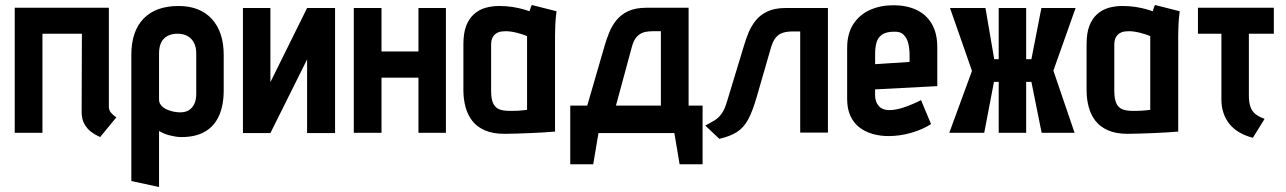

<svg xmlns="http://www.w3.org/2000/svg" viewBox="-20 -532 5151 769"><path d="M416 -106V-501H39V0H150V-397H308L307 -84Q307 -54 318.5 -34.5Q330 -15 345 -4Q360 7 371 12Q382 17 381 17L446 -62Q434 -70 425 -80Q416 -90 416 -106Z M876 -171V-312Q876 -404 828.5 -456Q781 -508 695 -508Q604 -508 555 -457.5Q506 -407 506 -312V193L617 217V-7Q626 -2 636.5 2.5Q647 7 658.5 10Q670 13 682.5 15Q695 17 707 17Q763 17 800.5 -4.5Q838 -26 857 -68Q876 -110 876 -171ZM766 -318V-156Q766 -133 758.5 -116.5Q751 -100 737 -91Q723 -82 701 -82Q689 -82 674.5 -85Q660 -88 647 -94Q634 -100 625.5 -110Q617 -120 617 -133V-318Q617 -344 625.5 -361.5Q634 -379 651 -388Q668 -397 691 -397Q715 -397 732 -387Q749 -377 757.5 -359.5Q766 -342 766 -318Z M1063 -500H953V1H1063L1210 -294V1H1322V-500H1210L1063 -203Z M1656 -326H1508V-500H1397V0H1508V-221H1656V0H1766V-500H1656Z M2209 -487 2110 -512Q2106 -504 2103.5 -495.5Q2101 -487 2101 -487Q2093 -490 2075.5 -495Q2058 -500 2033.5 -504Q2009 -508 1979 -508Q1950 -508 1924 -500.5Q1898 -493 1878 -475Q1858 -457 1847 -428Q1836 -399 1836 -355V-170Q1836 -135 1844.5 -103.5Q1853 -72 1871.5 -48Q1890 -24 1922 -10Q1954 4 2000 4Q2023 4 2050 3Q2077 2 2104.5 1Q2132 0 2154 -1.5Q2176 -3 2189.5 -4Q2203 -5 2203 -5V-390Q2203 -407 2204 -431.5Q2205 -456 2209 -487ZM1947 -169V-352Q1947 -372 1953.5 -383Q1960 -394 1969.5 -399.5Q1979 -405 1989 -406Q1999 -407 2007 -407Q2015 -407 2026 -405.5Q2037 -404 2049 -401Q2061 -398 2072 -394.5Q2083 -391 2091 -387V-92Q2081 -91 2072 -90Q2063 -89 2054 -88.5Q2045 -88 2036 -88Q2027 -88 2019 -88Q1995 -88 1979 -94.5Q1963 -101 1955 -118.5Q1947 -136 1947 -169Z M2738 -109V-501H2570Q2525 -501 2495.5 -487Q2466 -473 2448 -450Q2430 -427 2419.5 -400.5Q2409 -374 2402 -350L2332 -109H2264V126H2356L2377 1H2681L2702 126H2794V-109ZM2447 -109 2511 -345Q2516 -364 2524 -376Q2532 -388 2542.5 -395Q2553 -402 2566.5 -404.5Q2580 -407 2596 -407H2627V-109Z M3128 -500Q3083 -500 3053.5 -486Q3024 -472 3006 -449Q2988 -426 2977.5 -400Q2967 -374 2960 -350L2892 -126Q2882 -92 2869 -75Q2856 -58 2840.5 -49Q2825 -40 2805 -29L2861 24Q2905 14 2932 -3.5Q2959 -21 2976.5 -53.5Q2994 -86 3010 -141L3069 -345Q3077 -370 3088.5 -383Q3100 -396 3116.5 -401Q3133 -406 3154 -406H3185V-1H3296V-500Z M3485 -149V-174L3734 -187V-343Q3734 -399 3712 -436.5Q3690 -474 3650.5 -492.5Q3611 -511 3558 -511Q3506 -511 3464 -492Q3422 -473 3397.5 -435Q3373 -397 3373 -340V-135Q3373 -97 3385.5 -69Q3398 -41 3420.5 -23Q3443 -5 3473.5 4Q3504 13 3539 13Q3584 13 3629.5 0Q3675 -13 3709 -35L3669 -131Q3638 -115 3603.5 -103Q3569 -91 3542 -91Q3529 -91 3518 -95Q3507 -99 3500 -107Q3493 -115 3489 -125.5Q3485 -136 3485 -149ZM3623 -313V-284L3485 -275V-314Q3485 -342 3490.5 -361.5Q3496 -381 3511.5 -392.5Q3527 -404 3557 -405Q3585 -407 3599 -393Q3613 -379 3618 -357.5Q3623 -336 3623 -313Z M4288 -500H4151L4111 -295H4090V-500H3980V-295H3962L3927 -500H3785L3873 -248L3782 0H3922L3961 -204H3980V0H4090V-204H4111L4152 0H4284L4199 -249Z M4705 -487 4606 -512Q4602 -504 4599.5 -495.5Q4597 -487 4597 -487Q4589 -490 4571.5 -495Q4554 -500 4529.5 -504Q4505 -508 4475 -508Q4446 -508 4420 -500.5Q4394 -493 4374 -475Q4354 -457 4343 -428Q4332 -399 4332 -355V-170Q4332 -135 4340.5 -103.5Q4349 -72 4367.5 -48Q4386 -24 4418 -10Q4450 4 4496 4Q4519 4 4546 3Q4573 2 4600.5 1Q4628 0 4650 -1.5Q4672 -3 4685.5 -4Q4699 -5 4699 -5V-390Q4699 -407 4700 -431.5Q4701 -456 4705 -487ZM4443 -169V-352Q4443 -372 4449.5 -383Q4456 -394 4465.5 -399.5Q4475 -405 4485 -406Q4495 -407 4503 -407Q4511 -407 4522 -405.5Q4533 -404 4545 -401Q4557 -398 4568 -394.5Q4579 -391 4587 -387V-92Q4577 -91 4568 -90Q4559 -89 4550 -88.5Q4541 -88 4532 -88Q4523 -88 4515 -88Q4491 -88 4475 -94.5Q4459 -101 4451 -118.5Q4443 -136 4443 -169Z M4982 -148V-397H5082V-501H4778V-397H4872V-133Q4872 -104 4880.5 -79Q4889 -54 4905 -34.5Q4921 -15 4944.5 -1.5Q4968 12 4998 20L5045 -56Q5022 -64 5008 -75.5Q4994 -87 4988 -105Q4982 -123 4982 -148Z"/></svg>

Font: Advent Pro
Style: Bold
Weight: 700
Designer: VivaRado, Andreas Kalpakidis
Foundry: VivaRado, Andreas Kalpakidis
Version: Version 3.000